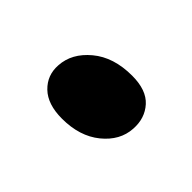

<svg xmlns="http://www.w3.org/2000/svg" viewBox="-41 -437 374 374"><g transform="rotate(45 146.5 -250.0)"><path d="M130.5 -171.5Q91 -171.5 70.5 -191.2Q50 -211 52 -240Q54 -275 85.5 -301.2Q117 -327.5 168 -327.5Q207.5 -327.5 226 -307Q244.5 -286.5 242.5 -256Q240.5 -221.5 209.8 -196.5Q179 -171.5 130.5 -171.5Z"/></g></svg>

Font: Fraunces 9pt S050 SemiBold
Style: Italic
Weight: 600
Italic angle: -16°
Version: Version 1.000; ttfautohint (v1.8.3)